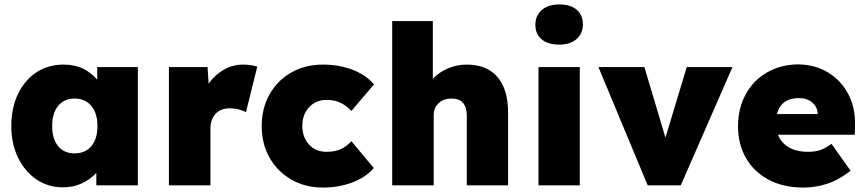

<svg xmlns="http://www.w3.org/2000/svg" viewBox="-20 -835 3899 865"><path d="M263 9Q197 9 144.5 -26.5Q92 -62 61.5 -124.5Q31 -187 31 -267Q31 -349 61 -411.5Q91 -474 144 -509Q197 -544 266 -544Q317 -544 354.5 -525.5Q392 -507 418 -476V-533H601V0H414V-56Q387 -27 349 -9Q311 9 263 9ZM316 -144Q364 -144 391.5 -176.5Q419 -209 419 -267Q419 -325 391.5 -358Q364 -391 316 -391Q269 -391 242 -358Q215 -325 215 -267Q215 -209 242 -176.5Q269 -144 316 -144Z M741 0V-533H915L920 -458Q947 -497 987.5 -520.5Q1028 -544 1075 -544Q1093 -544 1109 -541.5Q1125 -539 1139 -535L1088 -329Q1078 -336 1057.5 -341.5Q1037 -347 1014 -347Q974 -347 951 -322Q928 -297 928 -255V0Z M1435 10Q1355 10 1292.5 -26Q1230 -62 1194.5 -124.5Q1159 -187 1159 -267Q1159 -347 1194.5 -410Q1230 -473 1292.5 -508.5Q1355 -544 1435 -544Q1507 -544 1567.5 -521Q1628 -498 1665 -455L1563 -335Q1545 -356 1517 -370.5Q1489 -385 1452 -385Q1403 -385 1372.5 -352Q1342 -319 1342 -268Q1342 -218 1371.5 -184.5Q1401 -151 1452 -151Q1490 -151 1517 -164Q1544 -177 1563 -199L1664 -78Q1628 -36 1567 -13Q1506 10 1435 10Z M1747 0V-740H1930V-480Q1957 -509 1997.5 -526.5Q2038 -544 2083 -544Q2173 -544 2221 -488.5Q2269 -433 2269 -328V0H2083V-313Q2083 -392 2013 -391Q1978 -391 1956 -370Q1934 -349 1934 -318V0Z M2499 -634Q2449 -634 2420.5 -657.5Q2392 -681 2392 -724Q2392 -764 2420.5 -789.5Q2449 -815 2499 -815Q2550 -815 2578 -791.5Q2606 -768 2606 -724Q2606 -684 2577.5 -659Q2549 -634 2499 -634ZM2406 0V-533H2592V0Z M2898 0 2676 -533H2883L2978 -215L3074 -533H3280L3047 0Z M3600 10Q3509 10 3442.5 -25.5Q3376 -61 3340.5 -123.5Q3305 -186 3305 -266Q3305 -347 3339.5 -410Q3374 -473 3435.5 -508.5Q3497 -544 3575 -545Q3652 -544 3710.5 -508.5Q3769 -473 3801.5 -411.5Q3834 -350 3832 -270L3831 -228H3485Q3499 -192 3533.5 -171.5Q3568 -151 3621 -151Q3652 -151 3675.5 -159Q3699 -167 3726 -187L3812 -66Q3759 -24 3706.5 -7Q3654 10 3600 10ZM3579 -393Q3499 -393 3480 -321H3664Q3663 -353 3639.5 -373Q3616 -393 3579 -393Z"/></svg>

Font: Lexend ExtraBold
Style: Regular
Weight: 800
Designer: Bonnie Shaver-Troup, Thomas Jockin
Foundry: Lexend
Version: Version 1.007; ttfautohint (v1.8.3)